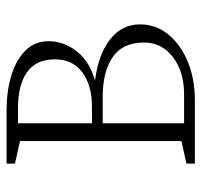

<svg xmlns="http://www.w3.org/2000/svg" viewBox="-34 -566 600 571"><g transform="rotate(-90 265.5 -280.0)"><path d="M65 0V-25L132 -40V-520L65 -535V-560H223Q280 -560 326.5 -546Q373 -532 401 -504Q429 -476 429 -435Q429 -390 399 -351.5Q369 -313 312 -297Q390 -287 434.5 -252Q479 -217 479 -163Q479 -116 449.5 -79.5Q420 -43 369 -21.5Q318 0 254 0ZM230 -526H185V-306H235Q297 -306 336 -334.5Q375 -363 375 -416Q375 -472 337 -499Q299 -526 230 -526ZM264 -274H185V-32H270Q338 -32 381.5 -65Q425 -98 425 -151Q425 -215 381.5 -244.5Q338 -274 264 -274Z"/></g></svg>

Font: Spectral SC ExtraLight
Style: Regular
Weight: 275
Designer: Jean-Baptiste Levee
Foundry: Production Type
Version: Version 2.001